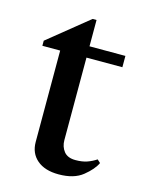

<svg xmlns="http://www.w3.org/2000/svg" viewBox="-89 -589 497 656"><g transform="rotate(15 159.0 -261.5)"><path d="M182 10Q133 10 105.5 -13.5Q78 -37 78 -77V-400H15V-418L157 -533H171V-440H298V-400H171V-108Q171 -85 184 -68.5Q197 -52 225 -52Q249 -52 266 -58Q283 -64 298 -74L309 -64Q298 -40 267 -15Q236 10 182 10Z"/></g></svg>

Font: Gulzar
Style: Regular
Weight: 400
Designer: Borna Izadpanah, Alice Savoie, Simon Cozens, Fiona Ross
Version: Version 1.000;[7b34f74]; ttfautohint (v1.8.4)